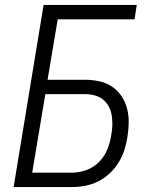

<svg xmlns="http://www.w3.org/2000/svg" viewBox="-20 -755 640 775"><path d="M35 0 156 -735H532L523 -677H213L172 -433H323Q352 -433 380.5 -427Q409 -421 432 -405.5Q455 -390 470.5 -367Q486 -344 493 -316.5Q500 -289 499.5 -259.5Q499 -230 494 -200Q490 -174 481.5 -148Q473 -122 458 -98Q443 -74 422 -54.5Q401 -35 375.5 -22.5Q350 -10 323.5 -5Q297 0 271 0ZM270 -58Q299 -58 328.5 -68.5Q358 -79 380 -101.5Q402 -124 413.5 -152.5Q425 -181 429 -210Q433 -230 433.5 -250Q434 -270 431 -289Q428 -308 419 -325Q410 -342 395.5 -353.5Q381 -365 362 -370Q343 -375 323 -375H163L110 -58Z"/></svg>

Font: Iosevka Aile Light Oblique
Style: Regular
Weight: 300
Italic angle: -9°
Designer: Belleve Invis
Foundry: Belleve Invis
Version: Version 31.1.0; ttfautohint (v1.8.4)